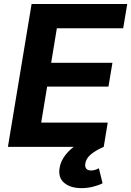

<svg xmlns="http://www.w3.org/2000/svg" viewBox="-20 -748 668 978"><path d="M20.3 0 140.9 -727.5H628.1L607.5 -604.1H269.6L240.6 -428.2H552.7L532.5 -306.9H220.1L189.8 -123.5H528.7L508.4 0ZM395.2 210.3Q338.3 210.3 306.8 183.2Q275.3 156.2 283.6 107.1Q289.2 72.7 312.8 42Q336.3 11.4 371.3 -10.7L508.4 0Q466.1 18.4 442.4 38.8Q418.6 59.2 414.5 84.7Q411.9 101.7 419.3 111.1Q426.8 120.4 444 120.4Q454.7 120.4 464.8 117.2Q474.9 114 483.7 109.1L502.5 185.6Q482.9 195.7 454.2 203Q425.4 210.3 395.2 210.3Z"/></svg>

Font: Adwaita Sans
Style: Italic
Weight: 400
Italic angle: -9.39999°
Designer: Rasmus Andersson
Foundry: rsms
Version: Version 4.001;git-9221beed3